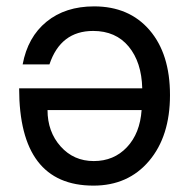

<svg xmlns="http://www.w3.org/2000/svg" viewBox="-20 -559 583 602"><path d="M40 -282H426Q424 -364 383.5 -413Q343 -462 272 -462Q170 -462 135 -357H51Q67 -443 126 -491Q185 -539 275 -539Q385 -539 449 -464.5Q513 -390 513 -261Q513 -132 447.5 -54.5Q382 23 273 23Q40 23 40 -282ZM424 -214H129Q129 -146 170 -100Q211 -54 274 -54Q337 -54 378 -97.5Q419 -141 424 -214Z"/></svg>

Font: ColatingCofangSans
Style: Regular
Weight: 400
Foundry: GNU
Version: Version 412.227;June 27, 2022;FontCreator 11.0.0.2412 32-bit